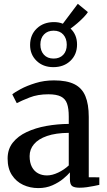

<svg xmlns="http://www.w3.org/2000/svg" viewBox="-20 -977 562 1008"><path d="M181 10.5Q138 10.5 101.5 -6.5Q65 -23.5 42.5 -58Q20 -92.5 20 -144.5Q20 -194 47.2 -228.2Q74.5 -262.5 120.5 -284Q166.5 -305.5 223.8 -315.8Q281 -326 341 -326.5V-365.5Q341 -407.5 332 -433Q323 -458.5 299.8 -470.2Q276.5 -482 234 -482Q178 -482 135.5 -465.2Q93 -448.5 68 -435.5L44.5 -481.5Q57 -492.5 89.2 -509.8Q121.5 -527 166.8 -541Q212 -555 263.5 -555Q330.5 -555 370.5 -535Q410.5 -515 428.2 -472.5Q446 -430 446 -363V-46.5L501.5 -46V-6.5Q490.5 -4 473 -0.5Q455.5 3 435.8 5.8Q416 8.5 398 8.5Q371 8.5 359 0Q347 -8.5 347 -37V-72Q335.5 -58 312 -38.5Q288.5 -19 255.2 -4.2Q222 10.5 181 10.5ZM226.5 -56Q254 -56 285.5 -71Q317 -86 341 -108.5V-279.5Q273 -279 227.2 -263.2Q181.5 -247.5 158.5 -220.2Q135.5 -193 135.5 -157.5Q135.5 -123 147.5 -100.5Q159.5 -78 180 -67Q200.5 -56 226.5 -56ZM260 -624.5Q206 -624.5 171.8 -657.8Q137.5 -691 138 -742Q138.5 -794.5 173.5 -827.8Q208.5 -861 263.5 -861Q289.5 -861 310 -852.5L388.5 -957L441.5 -913.5Q434 -901.5 419.2 -886.2Q404.5 -871 386.2 -855.2Q368 -839.5 350.5 -827Q384.5 -794.5 384.5 -743.5Q384.5 -691 349.8 -657.8Q315 -624.5 260 -624.5ZM261.5 -669.5Q293 -669.5 311.8 -689Q330.5 -708.5 330.5 -742Q330.5 -775 312.2 -795.5Q294 -816 261.5 -816Q230 -816 211 -796.2Q192 -776.5 192 -743Q192 -710 210.5 -689.8Q229 -669.5 261.5 -669.5Z"/></svg>

Font: Merriweather 48pt Medium
Style: Regular
Weight: 500
Version: Version 2.100